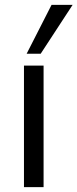

<svg xmlns="http://www.w3.org/2000/svg" viewBox="-20 -773 320 793"><path d="M79 0V-502H160V0ZM90 -551 193 -753H280L148 -551Z"/></svg>

Font: Mulish
Style: Regular
Weight: 400
Designer: Vernon Adams
Foundry: Vernon Adams
Version: Version 3.603; ttfautohint (v1.8.3)